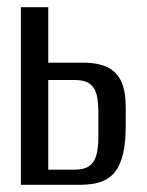

<svg xmlns="http://www.w3.org/2000/svg" viewBox="-20 -513 408 533"><path d="M38 0V-493H114V-339H210Q253 -339 279 -326Q305 -313 317 -286Q329 -259 329 -216V-163Q329 -119 322 -88Q315 -57 300.5 -37.5Q286 -18 262 -9Q238 0 202 0ZM114 -42H185Q215 -42 229 -53Q243 -64 248 -84Q253 -104 253 -129V-203Q253 -227 249 -247Q245 -267 231 -279Q217 -291 185 -291H114Z"/></svg>

Font: Alumni Sans Medium
Style: Regular
Weight: 500
Designer: Robert E. Leuschke
Foundry: Robert E. Leuschke
Version: Version 1.018